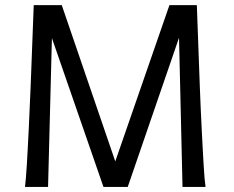

<svg xmlns="http://www.w3.org/2000/svg" viewBox="-20 -733 916 753"><path d="M222.2 -712.9 432.1 -100.1 644.5 -712.9H752Q757.8 -538.6 763.7 -392.6Q765.1 -351.1 767.1 -309.3Q769 -267.6 771 -227.8Q772.9 -188 774.9 -152.1Q776.9 -116.2 778.6 -86.4Q780.3 -56.6 782.2 -34.4Q784.2 -12.2 786.1 0H695.8L682.1 -585L481 0H385.7L183.6 -583.5L168.5 0H78.1Q79.6 -12.2 81.5 -34.4Q83.5 -56.6 85.2 -86.4Q86.9 -116.2 88.9 -152.1Q90.8 -188 92.8 -227.8Q94.7 -267.6 96.4 -309.3Q98.1 -351.1 100.1 -392.6Q106 -538.6 112.3 -712.9Z"/></svg>

Font: Andika Compact
Style: Regular
Weight: 400
Designer: Victor Gaultney, Annie Olsen, Julie Remington, Don Collingsworth, Eric Hays, Becca Hirsbrunner
Foundry: SIL International
Version: Version 5.000 ; LnSpcTght